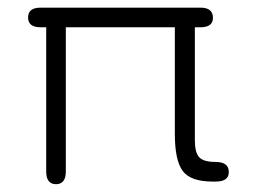

<svg xmlns="http://www.w3.org/2000/svg" viewBox="-20 -470 659 497"><path d="M432.6 -399.4H150.4V-26.4Q150.4 6.8 125 6.8Q99.6 6.8 99.6 -26.4V-399.4H85Q52.7 -399.4 52.7 -424.8Q52.7 -450.2 85 -450.2H499Q531.2 -450.2 531.2 -423.8Q531.2 -399.4 499 -399.4H484.4V-106.4Q484.4 -75.2 495.6 -63Q506.8 -50.8 538.1 -50.8Q572.3 -50.8 572.3 -24.4Q572.3 0 538.1 0H530.3Q473.6 0 453.1 -27.3Q432.6 -54.7 432.6 -123Z"/></svg>

Font: Jura
Style: Book
Weight: 400
Version: Version 2.3